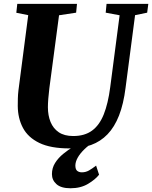

<svg xmlns="http://www.w3.org/2000/svg" viewBox="-20 -763 792 1000"><path d="M683.5 -684 634 -306Q623.5 -221.5 600 -161.5Q576.5 -101.5 540.2 -63.8Q504 -26 454.5 -8Q405 10 342 10Q244 10 185 -18.5Q126 -47 99.5 -97Q73 -147 72.5 -211Q72.5 -230 73 -250.2Q73.5 -270.5 76 -292L127 -684L65 -696.5L70 -743H381L376.5 -697L287.5 -683.5L237 -303Q233.5 -274.5 231.5 -249Q229.5 -223.5 229.5 -204.5Q229.5 -162 243.2 -128Q257 -94 286 -74.2Q315 -54.5 361.5 -54.5Q421 -54.5 459.5 -82.8Q498 -111 520.5 -167.5Q543 -224 554 -308.5L603 -683.5L530.5 -697L535 -743H752.5L746.5 -697ZM347 217.5Q298 217.5 274.2 196.2Q250.5 175 250.5 144Q250.5 112 266.8 86Q283 60 308.8 38.8Q334.5 17.5 363.2 0.8Q392 -16 417.5 -28.5L446 -38L472 -26.5Q441 -6.5 418.8 15.2Q396.5 37 384.8 58Q373 79 372.5 98.5Q372.5 119 382 126.8Q391.5 134.5 406.5 134.5Q426.5 134.5 443.5 124.8Q460.5 115 480.5 99.5L496 147Q476.5 172 438.2 194.8Q400 217.5 347 217.5Z"/></svg>

Font: Merriweather 36pt ExtraBold
Style: Italic
Weight: 800
Italic angle: -7.8°
Version: Version 2.101